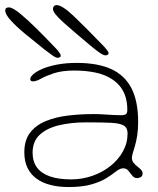

<svg xmlns="http://www.w3.org/2000/svg" viewBox="-66 -701 620 754"><path d="M203 33.5Q164.5 33.5 132.8 25.5Q101 17.5 77.8 0.8Q54.5 -16 42 -41.8Q29.5 -67.5 29.5 -103Q29.5 -150.5 52.2 -180Q75 -209.5 113.8 -225.5Q152.5 -241.5 201 -247.2Q249.5 -253 301 -253Q320 -253 340.2 -251.8Q360.5 -250.5 378.5 -249.5Q396.5 -248.5 409.5 -248.5Q424 -248.5 429 -253Q434 -257.5 434 -269.5Q434 -298.5 426.8 -321.2Q419.5 -344 406 -361Q392.5 -378 374 -390Q346 -408.5 308 -416.2Q270 -424 227 -424Q178 -424 146.2 -413.5Q114.5 -403 95.2 -392.2Q76 -381.5 64.5 -381.5Q58 -381.5 55.5 -383.5Q53 -385.5 53 -391Q53 -399.5 65.5 -410.2Q78 -421 101.5 -431Q125 -441 159 -447.5Q193 -454 235.5 -454Q317 -454 370.5 -429.8Q424 -405.5 450.2 -354.5Q476.5 -303.5 476.5 -222Q476.5 -191.5 472.8 -168.5Q469 -145.5 464.2 -129Q459.5 -112.5 455.8 -100.8Q452 -89 452 -80.5Q452 -70 458.2 -62Q464.5 -54 473 -47.5Q481.5 -41 487.8 -34.5Q494 -28 494 -20.5Q494 -9 486.2 -5.2Q478.5 -1.5 472 -1.5Q461 -1.5 453.5 -11.2Q446 -21 438.2 -30.5Q430.5 -40 418 -40Q411.5 -40 404.8 -37.2Q398 -34.5 386.5 -25.5Q373 -14.5 350.8 -0.8Q328.5 13 293 23.2Q257.5 33.5 203 33.5ZM213 3.5Q256 3.5 296 -10.2Q336 -24 367.2 -48.8Q398.5 -73.5 416.8 -106.5Q435 -139.5 435 -177.5Q435 -199 420 -208Q405 -217 369.5 -218.8Q334 -220.5 271.5 -220.5Q214 -220.5 166.2 -209.2Q118.5 -198 90.2 -172Q62 -146 62 -101.5Q62 -66.5 79.2 -43.2Q96.5 -20 130.2 -8.2Q164 3.5 213 3.5ZM160.5 -474Q153.5 -474 140.2 -483.2Q127 -492.5 109.5 -506Q71.5 -536 35.8 -565.5Q0 -595 -22.8 -619.8Q-45.5 -644.5 -45.5 -660Q-45.5 -666 -41.8 -669Q-38 -672 -31.5 -672Q-17 -672 12.8 -647.8Q42.5 -623.5 79.2 -587Q116 -550.5 151.5 -513Q156 -509 160.8 -503Q165.5 -497 169 -491.5Q172.5 -486 172.5 -482.5Q172.5 -477.5 168 -475.8Q163.5 -474 160.5 -474ZM349 -483.5Q343.5 -483.5 335.8 -487.5Q328 -491.5 318.5 -498.8Q309 -506 297.5 -515Q228 -573 185 -611.2Q142 -649.5 142 -665.5Q142 -672.5 145.8 -676.8Q149.5 -681 156.5 -681Q178.5 -681 225.5 -636Q272.5 -591 339 -522Q345.5 -515.5 353 -506Q360.5 -496.5 360.5 -492.5Q360.5 -489 357 -486.2Q353.5 -483.5 349 -483.5Z"/></svg>

Font: Gluten Thin Thin
Style: Regular
Weight: 250
Version: Version 1.300